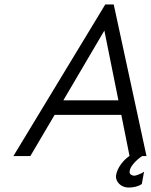

<svg xmlns="http://www.w3.org/2000/svg" viewBox="-20 -700 677 861"><path d="M40 0 452 -680H490L637 0H561L524 -185H225L116 0ZM264 -250H511L448 -563ZM558 141Q540 141 526 133Q512 125 505 111.5Q498 98 501 83Q506 59 522.5 36.5Q539 14 561 -1H619Q597 13 580.5 32Q564 51 562 65Q559 78 567 83Q575 88 582 88Q588 88 602 82.5Q616 77 626 70L616 125Q605 133 589.5 137Q574 141 558 141Z"/></svg>

Font: Teachers
Style: Italic
Weight: 400
Italic angle: -11°
Designer: Alfredo Marco Pradil, Chank Diesel
Version: Version 1.001